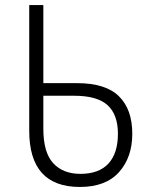

<svg xmlns="http://www.w3.org/2000/svg" viewBox="-20 -734 603 762"><path d="M297 8Q96 8 96 -215V-714H152V-404H286Q399 -404 452 -352Q505 -300 505 -203Q505 -110 452.5 -51Q400 8 297 8ZM299 -44Q373 -44 410.5 -85Q448 -126 448 -203Q448 -279 407 -316.5Q366 -354 274 -354H152V-223Q152 -129 191 -86.5Q230 -44 299 -44Z"/></svg>

Font: Noto Sans Mono SemiCondensed Light
Style: Regular
Weight: 300
Width: 4
Designer: Monotype Design Team
Foundry: Monotype Imaging Inc.
Version: Version 2.014; ttfautohint (v1.8.4.7-5d5b)